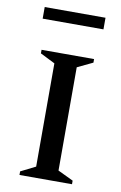

<svg xmlns="http://www.w3.org/2000/svg" viewBox="-85 -797 534 846"><g transform="rotate(10 181.5 -374.0)"><path d="M64 0V-16L130 -49V-511L64 -544V-560H299V-544L230 -511V-49L299 -16V0ZM45 -696V-748H317V-696Z"/></g></svg>

Font: Spectral SC Medium
Style: Regular
Weight: 500
Designer: Jean-Baptiste Levee
Foundry: Production Type
Version: Version 2.001